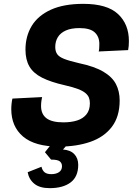

<svg xmlns="http://www.w3.org/2000/svg" viewBox="-20 -746 710 998"><path d="M287 16Q161.8 16 100.2 -36Q38.6 -88 38.6 -179.2Q38.6 -193.2 40.3 -208.4Q42 -223.6 44.6 -233.6L198.8 -241.4Q197.4 -235 195.4 -222.3Q193.4 -209.6 193.4 -195.2Q193.4 -152.8 221.5 -131.4Q249.6 -110 309.6 -110Q350.2 -110 380.9 -119.8Q411.6 -129.6 429.4 -151.6Q447.2 -173.6 447.2 -209.2Q447.2 -225 442.4 -237.9Q437.6 -250.8 424.3 -262.1Q411 -273.4 385 -283.4Q359 -293.4 317.2 -302.8Q243.8 -319.4 198.6 -342.3Q153.4 -365.2 132.9 -400.4Q112.4 -435.6 112.4 -488Q112.4 -557.6 144.9 -611.3Q177.4 -665 244.4 -695.5Q311.4 -726 413.2 -726Q536.8 -726 593.4 -673.1Q650 -620.2 650 -532.8Q650 -519.2 649 -506.8Q648 -494.4 646 -485.6L493 -478.4Q495 -484.2 495.7 -495.4Q496.4 -506.6 496.4 -517.6Q496.4 -555.4 472.4 -577.7Q448.4 -600 393.2 -600Q349.8 -600 321.9 -587.4Q294 -574.8 280.6 -552.7Q267.2 -530.6 267.2 -502Q267.2 -479.6 276.9 -465.1Q286.6 -450.6 312.9 -440.1Q339.2 -429.6 389.2 -418Q471 -400.8 517.5 -373.2Q564 -345.6 583 -308.2Q602 -270.8 602 -224Q602 -140 561.5 -86.8Q521 -33.6 449.8 -8.8Q378.6 16 287 16ZM238.4 232Q186.4 232 158.4 209.1Q130.4 186.2 123.8 149.2L195.6 120.8Q200 139.8 211.8 149.5Q223.6 159.2 246.8 159.2Q271.6 159.2 286.9 148.7Q302.2 138.2 302.2 118Q302.2 102.2 291 92.9Q279.8 83.6 245.4 83.6L213.6 45.2L257.6 -10H343.8L307.4 31.2Q346.4 34 366.5 55.5Q386.6 77 386.6 110.8Q386.6 172.4 347.1 202.2Q307.6 232 238.4 232Z"/></svg>

Font: Geist
Style: Italic
Weight: 400
Italic angle: -12°
Designer: Basement.studio, Andrés Briganti, Mateo Zaragoza
Foundry: Basement.studio, Vercel, Andrés Briganti, Guido Ferreyra, Mateo Zaragoza
Version: Version 1.500